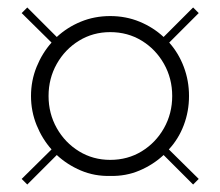

<svg xmlns="http://www.w3.org/2000/svg" viewBox="-20 -680 590 514"><path d="M53 -186 38 -201 118 -280Q93 -308 78 -345Q63 -382 63 -423Q63 -464 78 -501Q93 -538 118 -566L38 -645L53 -660L132 -581Q160 -607 196.5 -622Q233 -637 275 -637Q317 -637 353.5 -622Q390 -607 418 -581L497 -660L512 -645L433 -566Q458 -538 472 -501Q486 -464 486 -423Q486 -382 472 -345Q458 -308 432 -280L512 -201L497 -186L418 -265Q390 -239 353.5 -223.5Q317 -208 275 -209Q233 -208 196.5 -223.5Q160 -239 132 -265ZM275 -252Q322 -252 359.5 -275Q397 -298 419 -337Q441 -376 441 -423Q441 -470 419 -509Q397 -548 359.5 -571Q322 -594 275 -594Q229 -594 191.5 -571Q154 -548 132 -509Q110 -470 110 -423Q110 -376 132 -337Q154 -298 191.5 -275Q229 -252 275 -252Z"/></svg>

Font: Oswald
Style: Regular
Weight: 400
Designer: Vernon Adams
Foundry: Vernon Adams
Version: Version 4.103; ttfautohint (v1.8.3)